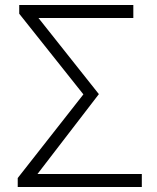

<svg xmlns="http://www.w3.org/2000/svg" viewBox="-20 -749 630 769"><path d="M51 0H548V-52H130L376 -372L134 -677H514V-729H57V-694L314 -371L51 -36Z"/></svg>

Font: GenYoGothic2 TW L
Style: Regular
Weight: 300
Version: Version 2.100;PS 2.1;hotconv 16.6.51;makeotf.lib2.5.65220 DE